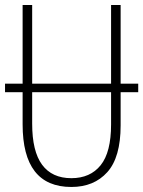

<svg xmlns="http://www.w3.org/2000/svg" viewBox="-20 -734 570 764"><path d="M264 10Q70 10 70 -239V-367H0V-401H70V-714H108V-401H422V-714H460V-401H530V-367H460V-235Q460 -108 407 -49Q354 10 264 10ZM108 -242Q108 -132 147.5 -78.5Q187 -25 264 -25Q339 -25 380.5 -76.5Q422 -128 422 -239V-367H108Z"/></svg>

Font: Noto Sans Mono Condensed ExtraLight
Style: Regular
Weight: 200
Width: 3
Designer: Monotype Design Team
Foundry: Monotype Imaging Inc.
Version: Version 2.014; ttfautohint (v1.8.4.7-5d5b)